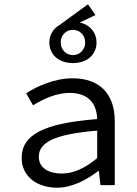

<svg xmlns="http://www.w3.org/2000/svg" viewBox="-20 -863 640 895"><path d="M246 12C315 12 384 -24 438 -66H441L448 0H515V-298C515 -419 451 -498 318 -498C233 -498 151 -460 102 -428L134 -372C179 -400 241 -430 304 -430C398 -430 431 -374 433 -308C182 -288 81 -235 81 -126C81 -39 155 12 246 12ZM268 -54C212 -54 161 -77 161 -132C161 -196 225 -237 433 -254V-126C378 -80 323 -54 268 -54ZM320 -569C389 -569 430 -611 430 -665C430 -710 401 -747 352 -758L425 -793L390 -843L257 -746C227 -729 210 -699 210 -665C210 -611 251 -569 320 -569ZM320 -606C288 -606 263 -632 263 -665C263 -699 288 -724 320 -724C352 -724 377 -699 377 -665C377 -632 352 -606 320 -606Z"/></svg>

Font: Hasklig
Style: Regular
Weight: 400
Monospace: yes
Designer: Paul D. Hunt, Teo Tuominen
Foundry: Adobe Systems Incorporated
Version: Version 2.030;PS 1.0;hotconv 16.6.51;makeotf.lib2.5.65220